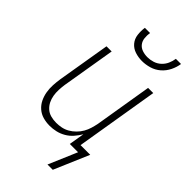

<svg xmlns="http://www.w3.org/2000/svg" viewBox="-275 -812 1051 1051"><g transform="rotate(45 250.0 -287.0)"><path d="M293 -600Q265 -600 239 -608.5Q213 -617 196 -637Q179 -657 175.5 -684.5Q172 -712 176 -740H216Q213 -719 215 -699Q217 -679 228.5 -664Q240 -649 259 -642.5Q278 -636 299 -636Q320 -636 341 -642.5Q362 -649 378.5 -664Q395 -679 404 -699Q413 -719 416 -740H456Q452 -712 438.5 -684.5Q425 -657 402 -637Q379 -617 350 -608.5Q321 -600 293 -600ZM369 166H328L399 0H335L350 -90Q337 -68 320 -48.5Q303 -29 280.5 -16Q258 -3 234 2.5Q210 8 186 8Q159 8 134.5 1Q110 -6 91 -22.5Q72 -39 61 -61.5Q50 -84 45.5 -109.5Q41 -135 42.5 -162Q44 -189 48 -215L99 -520H139L87 -209Q84 -188 83 -166.5Q82 -145 85.5 -124Q89 -103 98 -85Q107 -67 122 -53.5Q137 -40 157.5 -34.5Q178 -29 200 -29Q220 -29 240 -33Q260 -37 278.5 -47.5Q297 -58 313 -74Q329 -90 339.5 -108.5Q350 -127 356 -147Q362 -167 366 -187L421 -520H461L381 -37H456Z"/></g></svg>

Font: Iosevka Extralight
Style: Italic
Weight: 200
Italic angle: -9°
Monospace: yes
Designer: Belleve Invis
Foundry: Belleve Invis
Version: Version 32.5.0; ttfautohint (v1.8.4)